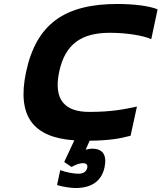

<svg xmlns="http://www.w3.org/2000/svg" viewBox="-20 -699 813 966"><path d="M741 -502 773 -652C732 -669 655 -679 571 -679C308 -679 163 -581 111 -336C64 -113 148 -7 354 7L303 116L340 141C364 128 381 122 398 122C414 122 422 130 419 145C415 164 400 175 375 175C351 175 312 168 283 157L267 232C299 242 340 247 360 247C441 247 491 212 506 143C519 80 497 49 443 49C431 49 421 52 411 54L431 9C526 8 581 -1 637 -16L669 -163C605 -149 540 -136 429 -136C305 -136 248 -198 278 -339C308 -478 390 -534 533 -534C619 -534 701 -520 741 -502Z"/></svg>

Font: LT Wave Text Black Italic
Style: Regular
Weight: 900
Designer: Daniel Lyons
Version: Version 2.5 (Glyphs App)